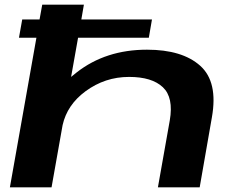

<svg xmlns="http://www.w3.org/2000/svg" viewBox="-20 -805 1018 825"><path d="M61.5 -643 75.5 -721.5H150L161.5 -785H340.5L329.5 -721.5H633L619.5 -643H315.5L285.5 -474.5Q297 -484 309 -493.5Q434 -591.5 611.5 -591.5Q763 -591.5 840.2 -522.5Q917.5 -453.5 890.5 -301L838 0H658.5L709.5 -287.5Q726.5 -386 679.8 -430.2Q633 -474.5 534.5 -474.5Q431 -474.5 347 -412.5Q268.5 -354.5 249 -267.5L201.5 0H22.5L136.5 -643Z"/></svg>

Font: Anybody UltraExpanded SemiBold
Style: Italic
Weight: 600
Width: 9
Italic angle: -10°
Designer: Tyler Finck
Foundry: Etcetera Type Company
Version: Version 1.010; ttfautohint (v1.8.3) -l 8 -r 50 -G 200 -x 14 